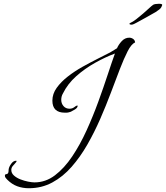

<svg xmlns="http://www.w3.org/2000/svg" viewBox="-20 -898 881 1019"><path d="M133 101Q100 101 71.5 90.5Q43 80 19 56Q15 52 10.5 46.5Q6 41 6 35Q6 27 12 26.5Q18 26 19 25Q25 20 25 13.5Q25 7 26 0Q28 -13 39.5 -29Q51 -45 66 -45Q66 -45 67 -44.5Q68 -44 68 -43Q68 -39 61 -32Q54 -25 47 -16Q40 -7 40 4Q40 21 54 33.5Q68 46 88.5 54Q109 62 129.5 66Q150 70 163 70Q222 70 271.5 32.5Q321 -5 363 -67.5Q405 -130 439.5 -206Q474 -282 502 -359Q530 -436 552 -503Q574 -570 590 -614Q539 -595 484.5 -564.5Q430 -534 384.5 -493.5Q339 -453 314 -402Q305 -387 305 -368Q305 -349 317 -335Q329 -321 349 -321Q364 -321 374.5 -329.5Q385 -338 390 -338Q392 -338 392 -336Q392 -326 377.5 -317Q363 -308 356 -305Q349 -303 344 -301.5Q339 -300 331 -300H324Q258 -300 258 -364Q258 -400 281 -432Q304 -464 340 -492Q376 -520 418 -543.5Q460 -567 499 -586.5Q538 -606 565 -620L601 -642Q609 -661 626 -679.5Q643 -698 666 -698Q677 -698 686.5 -691.5Q696 -685 697 -673Q677 -664 657.5 -626Q638 -588 616 -531Q594 -474 568.5 -406Q543 -338 512 -267Q481 -196 443.5 -130.5Q406 -65 360 -12.5Q314 40 257.5 70.5Q201 101 133 101ZM677 -767Q672 -767 668 -769.5Q664 -772 671 -776Q685 -782 703 -796Q721 -810 739.5 -826Q758 -842 772 -855Q786 -868 792 -872Q796 -875 805 -876.5Q814 -878 823 -878Q841 -878 841 -872Q840 -867 835 -858Q830 -849 806 -834Q804 -833 786.5 -823Q769 -813 746.5 -800.5Q724 -788 705.5 -778Q687 -768 684 -768Q682 -767 677 -767Z"/></svg>

Font: Beau Rivage
Style: Regular
Weight: 400
Designer: Robert E. Leuschke
Foundry: Robert E. Leuschke
Version: Version 1.010; ttfautohint (v1.8.3)